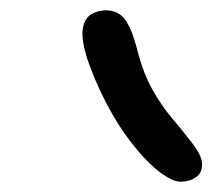

<svg xmlns="http://www.w3.org/2000/svg" viewBox="-20 -829 412 372"><path d="M330 -477Q321 -477 311 -482Q301 -487 290 -495Q262 -517 234.5 -552.5Q207 -588 185 -631Q163 -674 149 -715Q137 -754 140.5 -774Q144 -794 157 -801.5Q170 -809 185 -809Q209 -809 222 -791.5Q235 -774 245 -736Q257 -688 275 -656Q293 -624 312.5 -601Q332 -578 349 -556Q371 -529 371.5 -511.5Q372 -494 359.5 -485.5Q347 -477 330 -477Z"/></svg>

Font: Shantell Sans Light Light
Style: Italic
Weight: 300
Italic angle: -11°
Version: Version 1.008;[ac192a2d6]